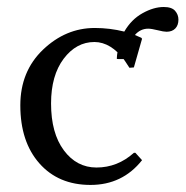

<svg xmlns="http://www.w3.org/2000/svg" viewBox="-20 -519 533 549"><path d="M456.1 -428.2Q448.2 -428.2 430.7 -432.6Q413.1 -437 403.8 -437Q381.3 -437 365.7 -418.9Q375.5 -415 383.8 -411.1L386.2 -408.2L362.8 -326.2L350.1 -325.2Q347.2 -329.6 344.5 -333.7Q341.8 -337.9 339.1 -342Q336.4 -346.2 333.5 -350.1Q330.1 -350.1 326.9 -350.1Q323.7 -350.1 320.6 -350.1Q317.4 -350.1 315.7 -350.3Q314 -350.6 314 -351.1Q314.5 -362.3 315.9 -369.6Q306.2 -378.9 295.4 -385.5Q284.7 -392.1 273.2 -395.5Q261.7 -398.9 250 -398.9Q198.2 -398.9 162.1 -351.1Q126 -303.2 126 -223.1Q126 -138.2 162.6 -89.1Q199.2 -40 255.9 -40Q315.9 -40 362.8 -82H367.2L386.2 -61Q330.1 9.8 238.8 9.8Q147 9.8 92.5 -52Q38.1 -113.8 38.1 -217.8Q38.1 -314.9 103 -377Q168 -439 251 -439Q293.9 -439 335.4 -428.7Q355.5 -463.4 387.5 -481.2Q419.4 -499 448.2 -499Q471.2 -499 480.7 -488Q490.2 -477.1 490.2 -462.9Q490.2 -446.8 481.2 -437.5Q472.2 -428.2 456.1 -428.2Z"/></svg>

Font: Biolilbert
Style: Regular
Weight: 400
Designer: Philipp H. Poll
Foundry: Philipp H. Poll
Version: Version 1.1.0